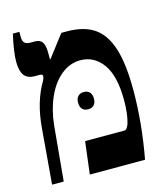

<svg xmlns="http://www.w3.org/2000/svg" viewBox="-100 -722 672 796"><g transform="rotate(-15 236.0 -323.5)"><path d="M45 -238Q54 -349 101 -427Q106 -437 106 -445Q106 -453 92 -453H73Q41 -453 27 -472Q13 -491 13 -531Q13 -572 30 -647H58V-625Q58 -607 66 -599.5Q74 -592 90 -592H110Q132 -592 141.5 -578Q151 -564 151 -530V-505L153 -504L225 -598H249Q322 -598 366 -567.5Q410 -537 431 -470.5Q452 -404 452 -292Q452 -151 424 0H187L204 -139H371Q378 -139 382.5 -144Q387 -149 392 -162Q404 -201 404 -261Q404 -366 367 -417Q330 -468 271 -468Q226 -468 188.5 -437.5Q151 -407 127.5 -354.5Q104 -302 97 -237L75 0H25ZM251 -337Q267 -337 276 -327.5Q285 -318 285 -300Q285 -282 276 -272.5Q267 -263 251 -263Q235 -263 226 -272.5Q217 -282 217 -300Q217 -318 226 -327.5Q235 -337 251 -337Z"/></g></svg>

Font: Noto Serif Hebrew Cond
Style: Bold
Weight: 700
Width: 3
Designer: Monotype Design Team
Foundry: Monotype Imaging Inc.
Version: Version 1.000